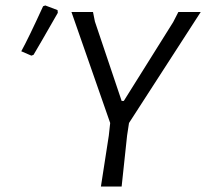

<svg xmlns="http://www.w3.org/2000/svg" viewBox="-20 -684 756 704"><path d="M453 -233 446 -187 426 0H350L379 -187L384 -233L242 -640H321L328 -605L426 -314H434L615 -603L634 -640H716ZM146 -664 191 -647 192 -637 134 -536 103 -483 95 -480 58 -496Q84 -543 138 -661Z"/></svg>

Font: Alegreya Sans SC
Style: Italic
Weight: 400
Italic angle: -7°
Designer: Juan Pablo del Peral
Foundry: Huerta Tipografica
Version: Version 2.008; ttfautohint (v1.6)